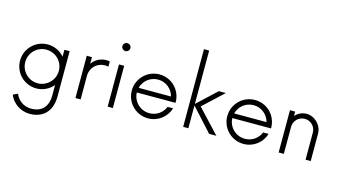

<svg xmlns="http://www.w3.org/2000/svg" viewBox="-101 -1113 3102 1742"><g transform="rotate(15 1449.5 -242.0)"><path d="M407.7 -397V-332.5C369.6 -377 313.5 -404.8 250.5 -404.8C136.7 -404.8 44.4 -313 44.4 -198.2C44.4 -84.5 136.7 7.8 250.5 7.8C314 7.8 370.6 -21 408.7 -65.9V29.3C408.7 147.5 343.3 197.3 253.4 197.3C184.6 197.3 127.4 156.2 104.5 96.7L60.1 117.2C91.3 193.4 165.5 246.1 253.4 246.1C370.1 246.1 457 174.8 457 29.3V-397ZM250.5 -40.5C163.6 -40.5 93.3 -111.8 93.3 -198.2C93.3 -286.1 163.6 -356 250.5 -356C337.9 -356 408.7 -286.1 408.7 -198.2C408.7 -111.8 337.9 -40.5 250.5 -40.5Z M617.7 0H666.5V-222.2C666.5 -299.3 726.6 -356 800.3 -356C812.5 -356 823.7 -354.5 833 -351.6V-401.9C822.8 -403.8 812.5 -404.8 800.3 -404.8C743.2 -404.8 694.8 -377 666.5 -334.5V-397H617.7Z M944.8 -528.8C965.3 -528.8 982.4 -545.4 982.4 -565.4C982.4 -586.9 965.3 -603 944.8 -603C924.8 -603 907.2 -586.9 907.2 -565.4C907.2 -545.4 924.8 -528.8 944.8 -528.8ZM920.4 0H969.2V-397H920.4Z M1506.3 -203.6C1502.4 -317.4 1412.6 -404.8 1300.3 -404.8C1186 -404.8 1093.8 -312.5 1093.8 -198.2C1093.8 -84.5 1186 7.8 1300.3 7.8C1393.6 7.8 1472.2 -53.7 1498 -139.2H1446.3C1423.3 -80.6 1366.7 -40.5 1300.3 -40.5C1214.8 -40.5 1145 -107.9 1142.6 -192.9H1505.9ZM1300.3 -356C1374 -356 1435.1 -305.7 1451.7 -237.8H1147.9C1165.5 -306.6 1226.6 -356 1300.3 -356Z M1941.4 0 1734.9 -220.7 1924.3 -397H1858.4L1678.2 -229V-730H1629.4V-0.5H1678.2V-214.4L1873.5 0Z M2403.3 -203.6C2399.4 -317.4 2309.6 -404.8 2197.3 -404.8C2083 -404.8 1990.7 -312.5 1990.7 -198.2C1990.7 -84.5 2083 7.8 2197.3 7.8C2290.5 7.8 2369.1 -53.7 2395 -139.2H2343.3C2320.3 -80.6 2263.7 -40.5 2197.3 -40.5C2111.8 -40.5 2042 -107.9 2039.6 -192.9H2402.8ZM2197.3 -356C2271 -356 2332 -305.7 2348.6 -237.8H2044.9C2062.5 -306.6 2123.5 -356 2197.3 -356Z M2681.2 -404.8C2639.6 -404.8 2601.6 -385.7 2575.2 -356V-397H2526.4V0H2575.2V-254.4C2575.2 -311.5 2620.6 -356.4 2677.7 -356.4C2733.9 -356.4 2779.3 -311.5 2779.3 -254.4V0H2827.6V-254.4C2827.6 -337.9 2758.8 -404.8 2681.2 -404.8Z"/></g></svg>

Font: Now Light
Style: Regular
Weight: 300
Designer: Alfredo Marco Pradil
Foundry: Alfredo Marco Pradil
Version: Version 1.200;hotconv 1.0.109;makeotfexe 2.5.65596